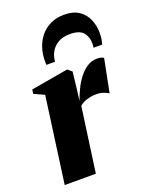

<svg xmlns="http://www.w3.org/2000/svg" viewBox="-146 -859 730 936"><g transform="rotate(-20 219.0 -391.0)"><path d="M24 0 85 -446 31.5 -470.5 35 -492 227.5 -525.5 249.5 -507 239 -416 232 -361Q242 -389 256 -418Q270 -447 288.8 -471.2Q307.5 -495.5 331 -510.5Q354.5 -525.5 382 -525.5Q395.5 -525.5 404.2 -522.5Q413 -519.5 416.5 -517L382.5 -344.5Q379.5 -348.5 361 -356Q342.5 -363.5 320 -363.5Q306.5 -363.5 293.8 -361.5Q281 -359.5 269.8 -356Q258.5 -352.5 249 -347.2Q239.5 -342 232 -335L185.5 0ZM140.5 -581Q140.5 -585.5 140.2 -589.5Q140 -593.5 140 -601Q140 -637.5 150.8 -670Q161.5 -702.5 182.5 -727.5Q203.5 -752.5 234 -767Q264.5 -781.5 304.5 -781.5Q352 -781.5 381.2 -761.5Q410.5 -741.5 424.2 -709Q438 -676.5 438 -639Q438 -616.5 435.2 -603.5Q432.5 -590.5 430 -581H385Q385.5 -584.5 386.2 -589.5Q387 -594.5 387 -602.5Q387 -637.5 367.5 -660.2Q348 -683 298.5 -683Q261 -683 236.2 -668Q211.5 -653 199 -629.5Q186.5 -606 185.5 -581Z"/></g></svg>

Font: Merriweather 120pt Black
Style: Italic
Weight: 900
Italic angle: -7.8°
Version: Version 2.101